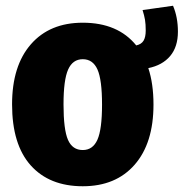

<svg xmlns="http://www.w3.org/2000/svg" viewBox="-20 -630 639 668"><path d="M496 -393Q514 -339 514 -266Q514 -132 448.5 -57Q383 18 268 18Q152 18 87 -54.5Q22 -127 22 -267Q22 -401 87.5 -476Q153 -551 268 -551Q390 -551 454 -472Q472 -476 479.5 -488.5Q487 -501 487 -524Q487 -546 484.5 -561Q482 -576 476 -595L582 -610Q599 -570 599 -520Q599 -467 572 -435Q545 -403 496 -393ZM335 -266Q335 -353 319 -388.5Q303 -424 268 -424Q233 -424 217 -388Q201 -352 201 -267Q201 -179 216.5 -143.5Q232 -108 268 -108Q303 -108 319 -144Q335 -180 335 -266Z"/></svg>

Font: Fira Sans Condensed ExtraBold
Style: Regular
Weight: 800
Width: 3
Designer: Carrois Corporate & Edenspiekermann AG
Foundry: Carrois Corporate GbR & Edenspiekermann AG
Version: Version 4.203